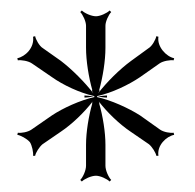

<svg xmlns="http://www.w3.org/2000/svg" viewBox="-20 -763 371 366"><path d="M13 -506C19 -505 31 -499 37 -492C41 -486 44 -472 43 -466H47C48 -472 55 -483 61 -488L96 -512C117 -526 141 -549 157 -570C156 -569 156 -567 155 -566H156C149 -542 144 -511 144 -487V-447C144 -438 138 -425 133 -420L136 -417C141 -422 154 -428 163 -428C171 -428 184 -422 189 -417L192 -420C187 -425 181 -438 181 -447V-487C181 -511 176 -542 169 -566H170C169 -567 169 -569 168 -570C184 -549 208 -526 229 -512L264 -488C270 -483 277 -472 278 -466H282C279 -486 297 -503 312 -506L311 -510C305 -509 292 -511 285 -516L247 -543C225 -557 192 -572 165 -578V-579L166 -580C193 -586 225 -601 247 -616L284 -642C291 -647 305 -649 311 -648L312 -652C297 -655 279 -674 282 -693L278 -694C277 -688 270 -675 263 -671L230 -647C208 -631 183 -606 167 -585C168 -587 169 -588 170 -590L169 -591C176 -616 181 -647 181 -672V-714C181 -722 187 -735 192 -740L189 -743C184 -738 171 -732 163 -732C154 -732 141 -738 136 -743L133 -740C138 -735 144 -722 144 -714V-672C144 -647 149 -616 156 -591L155 -590C156 -588 157 -587 158 -585C142 -606 117 -631 96 -647L62 -671C55 -675 48 -688 47 -694L43 -693C46 -672 28 -655 13 -652L14 -648C20 -649 34 -647 41 -642L79 -616C100 -601 132 -586 159 -580L160 -579V-578C133 -572 100 -557 79 -543L40 -516C33 -511 20 -509 14 -510ZM160 -579C160 -579 159 -579 159 -579C159 -579 160 -579 160 -579ZM141 -577C146 -577 152 -578 159 -579C152 -580 146 -581 141 -581ZM166 -579C166 -579 165 -579 165 -579C165 -579 166 -579 166 -579ZM166 -579C173 -578 179 -577 184 -577V-581C179 -581 173 -580 166 -579Z"/></svg>

Font: Armata Saber
Style: Rg
Weight: 400
Designer: Jasper
Foundry: Cannot Into Space Fonts
Version: Version 0.970